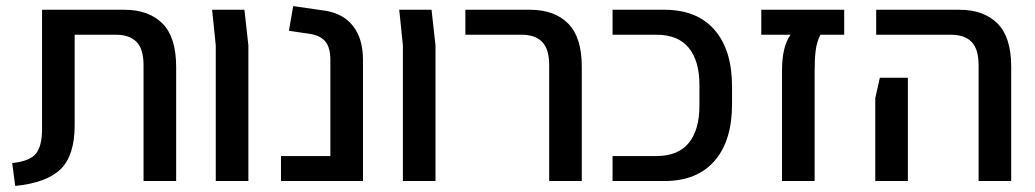

<svg xmlns="http://www.w3.org/2000/svg" viewBox="-20 -594 3395 630"><path d="M20 -59Q78 -65 98 -90Q118 -115 118 -171V-562H388Q468 -562 513 -517Q558 -472 558 -375V0H451V-380Q451 -433 428 -456.5Q405 -480 361 -480H225V-183Q225 -84 179 -39Q133 6 30 16Z M688 -445 676 -562H782L795 -445V0H688Z M902 -82H1064V-396Q1064 -439 1047 -458.5Q1030 -478 996 -483L928 -493L942 -574L1046 -559Q1106 -550 1138.5 -508.5Q1171 -467 1171 -398V0H902Z M1302 -445 1290 -562H1396L1409 -445V0H1302Z M1782 -380Q1782 -433 1759 -456.5Q1736 -480 1692 -480H1507V-562H1719Q1799 -562 1844 -517Q1889 -472 1889 -375V0H1782Z M1990 -82H2134Q2205 -82 2240 -125Q2275 -168 2275 -247V-315Q2275 -394 2240 -437Q2205 -480 2134 -480H1990V-562H2160Q2267 -562 2324.5 -496Q2382 -430 2382 -310V-252Q2382 -132 2324.5 -66Q2267 0 2160 0H1990Z M2546 -363Q2546 -441 2574 -480H2478V-562H2750V-480H2672Q2660 -457 2656.5 -428.5Q2653 -400 2653 -363V0H2546Z M3191 -380Q3191 -433 3168 -456.5Q3145 -480 3101 -480H2855V-562H3128Q3208 -562 3253 -517Q3298 -472 3298 -375V0H3191ZM2852 -272 2867 -339H2959V0H2852Z"/></svg>

Font: Assistant SemiBold
Style: Regular
Weight: 600
Designer: Hebrew By Ben Nathan, Latin by Paul Hunt
Version: Version 2.001; ttfautohint (v1.6)